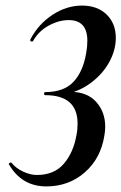

<svg xmlns="http://www.w3.org/2000/svg" viewBox="-20 -656 435 688"><path d="M12 -67 11 -68Q11 -70 15.5 -72.5Q20 -75 21 -73Q37 -53 63 -41Q89 -29 112 -29Q174 -29 208.5 -69Q243 -109 254 -172Q258 -191 258 -213Q258 -315 142 -315Q138 -315 138 -320.5Q138 -326 142 -326Q209 -326 243.5 -363Q278 -400 289 -467Q293 -488 293 -510Q293 -584 226 -584Q191 -584 155 -564.5Q119 -545 99 -510Q98 -507 94 -507Q91 -507 89 -509.5Q87 -512 89 -515Q117 -569 167.5 -602.5Q218 -636 274 -636Q329 -636 362 -604Q395 -572 395 -520Q395 -477 372 -434.5Q349 -392 307.5 -360.5Q266 -329 214 -318L216 -326L232 -327Q292 -327 324.5 -291Q357 -255 357 -202Q357 -187 354 -170Q341 -88 283.5 -38Q226 12 146 12Q58 12 12 -67Z"/></svg>

Font: Cormorant Infant
Style: Bold Italic
Weight: 700
Italic angle: -10°
Designer: Christian Thalmann (Catharsis Fonts)
Foundry: Catharsis Fonts
Version: Version 4.000